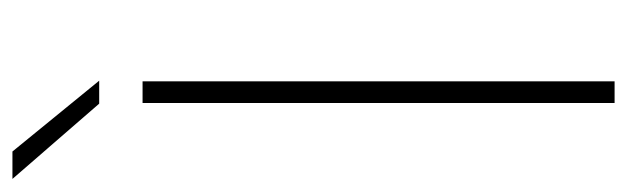

<svg xmlns="http://www.w3.org/2000/svg" viewBox="-372 -622 984 301"><g transform="rotate(-90 119.5 -472.0)"><path d="M108 0V-740H142V0ZM107 -808 -11 -944H32L143 -808Z"/></g></svg>

Font: Encode Sans Expanded Thin
Style: Regular
Weight: 250
Width: 7
Designer: Multiple Designers
Foundry: Impallari Type
Version: Version 2.000